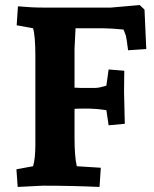

<svg xmlns="http://www.w3.org/2000/svg" viewBox="-20 -735 609 760"><path d="M533 -715 552 -697 559 -541 487 -536Q481 -584 478 -595Q478 -596 469 -618Q419 -623 389 -623H279Q275 -551 275 -542V-388Q286 -387 299 -387H357Q366 -387 377 -389.5Q388 -392 394 -394L401 -396L410 -460L472 -455Q471 -392 471 -372L474 -245L410 -239L401 -299Q357 -305 337 -305H300Q283 -305 275 -304V-190Q275 -115 284 -77L379 -71L374 5Q263 0 150 0L50 5L45 -65L111 -77Q120 -107 120 -163V-512Q120 -592 111 -623L46 -635L51 -710Q104 -705 151 -705H419Z"/></svg>

Font: Andada
Style: Bold
Weight: 700
Designer: Carolina Giovagnoli
Foundry: Carolina Giovagnoli
Version: Version 1.003